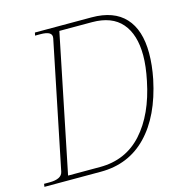

<svg xmlns="http://www.w3.org/2000/svg" viewBox="-120 -794 836 887"><g transform="rotate(-15 297.5 -350.0)"><path d="M-14 -14H12Q70 -14 77 -47L201 -653Q204 -670 191 -678Q178 -686 149 -686H123L126 -700H397Q503 -700 557 -641.5Q611 -583 611 -472Q611 -415 598 -350Q563 -182 475 -91Q387 0 254 0H-16ZM256 -22Q379 -22 458 -109.5Q537 -197 568 -350Q582 -417 582 -469Q582 -569 535 -623.5Q488 -678 393 -678H237L103 -22Z"/></g></svg>

Font: Taviraj Thin
Style: Italic
Weight: 250
Italic angle: -12°
Designer: Katatrad Team
Foundry: CadsonDemak
Version: Version 1.001